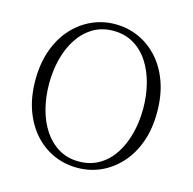

<svg xmlns="http://www.w3.org/2000/svg" viewBox="-109 -849 977 974"><g transform="rotate(15 379.5 -362.0)"><path d="M379 15Q314 15 256 -10.5Q198 -36 154 -85Q110 -134 85 -203.5Q60 -273 60 -361Q60 -448 85 -518Q110 -588 154 -637Q198 -686 256 -712.5Q314 -739 379 -739Q445 -739 502.5 -713.5Q560 -688 604.5 -639Q649 -590 674 -520Q699 -450 699 -361Q699 -274 674 -204.5Q649 -135 604.5 -86Q560 -37 502.5 -11Q445 15 379 15ZM379 -18Q439 -18 485.5 -45.5Q532 -73 563 -120.5Q594 -168 610 -230Q626 -292 626 -361Q626 -430 610 -492Q594 -554 563 -601.5Q532 -649 485.5 -676.5Q439 -704 379 -704Q319 -704 273 -676.5Q227 -649 195.5 -601.5Q164 -554 148 -492Q132 -430 132 -361Q132 -292 148 -230Q164 -168 195.5 -120.5Q227 -73 273 -45.5Q319 -18 379 -18Z"/></g></svg>

Font: Early Summer Mincho VF
Style: Regular
Weight: 250
Designer: GuiWonder
Version: Version 1.002